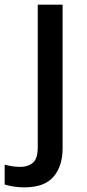

<svg xmlns="http://www.w3.org/2000/svg" viewBox="-78 -559 370 819"><path d="M25.9 240.2C83 240.2 124.5 225.1 150.4 194.8C176.3 164.1 189 124 189 74.2V-539.1H83V68.8C83 101.6 76.2 124 62 135.7C47.9 147 30.8 152.8 9.8 152.8C-16.1 152.8 -36.6 149.4 -58.1 143.1V228C-38.1 234.4 -8.8 240.2 25.9 240.2Z"/></svg>

Font: Noto Reveo Sans
Style: Regular
Weight: 500
Designer: Monotype Design Team
Foundry: Monotype Imaging Inc.
Version: Version 2.007